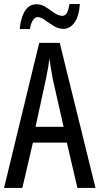

<svg xmlns="http://www.w3.org/2000/svg" viewBox="-20 -925 490 945"><path d="M361 0 309 -223H142L90 0H0L173 -714H274L450 0ZM240 -535Q235 -563 230.5 -589Q226 -615 223 -638Q218 -590 206 -536L155 -301H293ZM77 -782Q80 -814 89 -841.5Q98 -869 115 -886.5Q132 -904 160 -904Q185 -904 206.5 -889.5Q228 -875 248.5 -861Q269 -847 287 -847Q302 -847 310 -863Q318 -879 322 -905H373Q369 -846 347 -814.5Q325 -783 291 -783Q267 -783 244 -797.5Q221 -812 201 -826.5Q181 -841 165 -841Q152 -841 142 -825.5Q132 -810 127 -782Z"/></svg>

Font: Noto Sans Kannada ExtraCondensed
Style: Regular
Weight: 400
Width: 2
Designer: Jelle Bosma - Monotype Design Team
Foundry: Monotype Imaging Inc.
Version: Version 2.005; ttfautohint (v1.8.4.7-5d5b)